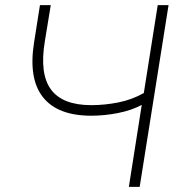

<svg xmlns="http://www.w3.org/2000/svg" viewBox="-20 -725 697 745"><path d="M480 0 530 -318Q491 -297 438.5 -286.5Q386 -276 334 -276Q204 -276 147 -347.5Q90 -419 112 -559L135 -705H177L154 -565Q133 -438 178 -377.5Q223 -317 334 -317Q386 -317 439 -327.5Q492 -338 538 -364L592 -705H634L522 0Z"/></svg>

Font: Nunito Sans ExtraLight
Style: Italic
Weight: 200
Italic angle: -9°
Designer: Vernon Adams
Foundry: Vernon Adams
Version: Version 3.006; ttfautohint (v1.8.3)